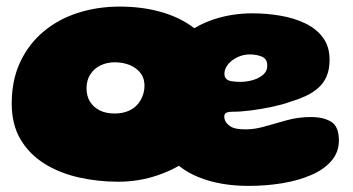

<svg xmlns="http://www.w3.org/2000/svg" viewBox="-20 -536 1100 598"><path d="M348 30Q284.5 30 225 16.5Q165.5 3 118.5 -26.2Q71.5 -55.5 44 -101.8Q16.5 -148 16.5 -214Q16.5 -286.5 42.8 -342.5Q69 -398.5 115 -437.2Q161 -476 222.2 -495.8Q283.5 -515.5 353.5 -515.5Q422 -515.5 481.5 -498.8Q541 -482 585.8 -447.8Q630.5 -413.5 655.5 -361.8Q680.5 -310 680.5 -240Q680.5 -183 653.5 -133.8Q626.5 -84.5 579.8 -48Q533 -11.5 473.2 9.2Q413.5 30 348 30ZM336 -182.5Q360.5 -182.5 378.2 -189.8Q396 -197 407.2 -209.5Q418.5 -222 424.2 -237.5Q430 -253 430 -269Q430 -288 422 -301.8Q414 -315.5 400.5 -324.5Q387 -333.5 370.8 -337.8Q354.5 -342 337 -342Q313.5 -342 293.5 -332.5Q273.5 -323 261.5 -304.8Q249.5 -286.5 249.5 -260.5Q249.5 -237 260.2 -219.5Q271 -202 290.5 -192.2Q310 -182.5 336 -182.5ZM754 43Q666 43 598.5 15.8Q531 -11.5 493.5 -67.5Q456 -123.5 456 -208Q456 -278.5 480.2 -331.8Q504.5 -385 547.5 -421.2Q590.5 -457.5 646.8 -476Q703 -494.5 767 -494.5Q810.5 -494.5 853 -487.2Q895.5 -480 930.2 -463.5Q965 -447 985.8 -419Q1006.5 -391 1006.5 -350Q1006.5 -319.5 997 -297.8Q987.5 -276 970.2 -261.2Q953 -246.5 930.5 -236.2Q908 -226 882.5 -218.5Q861 -210.5 828.2 -203.5Q795.5 -196.5 762.5 -192.2Q729.5 -188 706.5 -188Q691 -188 684.8 -184.8Q678.5 -181.5 678.5 -172.5Q678.5 -166 681.5 -159.5Q684.5 -153 691 -147.5Q700 -139 713.2 -136Q726.5 -133 745 -133Q773.5 -133 806 -142.5Q838.5 -152 874.2 -161.8Q910 -171.5 948 -171.5Q987.5 -171.5 1011.5 -156.8Q1035.5 -142 1035.5 -98.5Q1035.5 -62 1012.2 -35Q989 -8 949 9.2Q909 26.5 858.5 34.8Q808 43 754 43ZM729.5 -281Q747 -281 766.2 -286.2Q785.5 -291.5 799 -302.8Q812.5 -314 812.5 -331Q812.5 -352.5 796 -359.5Q779.5 -366.5 757.5 -366.5Q743.5 -366.5 729.5 -361.8Q715.5 -357 704 -348.5Q692.5 -340 685.8 -329.2Q679 -318.5 679 -306Q679 -295.5 685 -290Q691 -284.5 702.5 -282.8Q714 -281 729.5 -281Z"/></svg>

Font: Gluten ExtraBold
Style: Regular
Weight: 800
Designer: Tyler Finck
Foundry: Etcetera Type Company
Version: Version 1.300